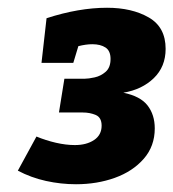

<svg xmlns="http://www.w3.org/2000/svg" viewBox="-20 -808 447 495"><path d="M176 -333Q137 -333 98.5 -341.5Q60 -350 26 -368L74 -456Q98 -446 124 -440Q150 -434 173 -434Q203 -434 222.5 -447Q242 -460 242 -484Q242 -505 227 -511.5Q212 -518 193 -518H132L146 -605H198Q208 -605 224 -608.5Q240 -612 252.5 -623Q265 -634 265 -656Q265 -677 252 -685.5Q239 -694 218 -694Q202 -694 182 -689L169 -646H87L100 -761Q183 -788 256 -788Q320 -788 363.5 -763Q407 -738 407 -682Q407 -636 376.5 -606.5Q346 -577 298 -569Q342 -560 360.5 -536Q379 -512 379 -477Q379 -431 350.5 -398.5Q322 -366 276 -349.5Q230 -333 176 -333Z"/></svg>

Font: Bitter ExtraBold
Style: Italic
Weight: 800
Italic angle: -9°
Designer: Sol Matas, and Bitter project Authors
Foundry: Sol Matas
Version: Version 2.001